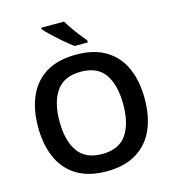

<svg xmlns="http://www.w3.org/2000/svg" viewBox="-134 -1049 1057 1169"><g transform="rotate(-15 395.0 -464.0)"><path d="M731 -358Q731 -247 694.5 -164.5Q658 -82 583 -36Q508 10 395 10Q281 10 206.5 -36Q132 -82 95.5 -165Q59 -248 59 -359Q59 -469 95.5 -551.5Q132 -634 206.5 -679.5Q281 -725 396 -725Q509 -725 583.5 -679.5Q658 -634 694.5 -551.5Q731 -469 731 -358ZM194 -358Q194 -237 242 -168Q290 -99 395 -99Q501 -99 548.5 -168Q596 -237 596 -358Q596 -479 549 -548Q502 -617 396 -617Q291 -617 242.5 -548Q194 -479 194 -358ZM378 -938Q391 -916 410 -888.5Q429 -861 449.5 -835Q470 -809 485 -791V-778H402Q377 -796 344 -824Q311 -852 280.5 -881Q250 -910 234 -928V-938Z"/></g></svg>

Font: Noto Sans Ethiopic SemiBold
Style: Regular
Weight: 600
Designer: Monotype Design Team
Foundry: Monotype Imaging Inc.
Version: Version 2.102; ttfautohint (v1.8.4.7-5d5b)